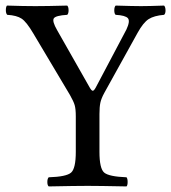

<svg xmlns="http://www.w3.org/2000/svg" viewBox="-20 -667 615 689"><path d="M336.9 -122.1Q336.9 -62 354 -47.6Q371.1 -33.2 434.1 -30.8Q438 -25.9 438 -13.9Q438 -2 434.1 2Q334 0 294.9 0Q252.9 0 154.8 2Q149.9 -2 149.9 -13.9Q149.9 -25.9 154.8 -30.8Q217.8 -32.7 234.9 -47.4Q252 -62 252 -122.1V-249Q252 -275.9 248 -289.6Q244.1 -303.2 231 -326.2L99.6 -546.9Q75.2 -588.4 57.6 -600.1Q40 -611.8 5.9 -613.8Q1 -618.7 1 -630.4Q1 -642.1 4.9 -647Q64.9 -645 106.9 -645Q148.9 -645 221.2 -647Q226.1 -642.1 226.1 -630.1Q226.1 -618.2 221.2 -613.8Q179.7 -611.3 173.1 -601.1Q166.5 -590.8 185.1 -558.6L301.3 -354Q308.1 -341.8 312.5 -341.3Q316.9 -340.8 323.2 -352.1L433.6 -561Q447.8 -591.3 439 -601.6Q430.2 -611.8 395 -613.8Q390.1 -617.7 390.1 -629.9Q390.1 -642.1 395 -647Q459 -645 486.1 -645Q513.2 -645 568.8 -647Q573.7 -642.1 574 -630.1Q574.2 -618.2 568.8 -613.8Q532.7 -610.8 513.4 -598.4Q494.1 -585.9 474.1 -549.8L354.5 -334Q343.3 -313.5 340.1 -298.1Q336.9 -282.7 336.9 -257.8Z"/></svg>

Font: Linux Libertine O
Style: Regular
Weight: 400
Designer: Philipp H. Poll
Foundry: Philipp H. Poll
Version: Version 5.3.0